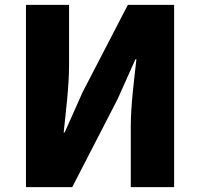

<svg xmlns="http://www.w3.org/2000/svg" viewBox="-20 -764 817 784"><path d="M86 0H275L460 -359L533 -522H537C528 -439 514 -337 514 -247V0H691V-744H502L317 -387L244 -223H240C248 -302 262 -409 262 -498V-744H86Z"/></svg>

Font: Noto Sans CJK JP Black
Style: Regular
Weight: 900
Designer: Ryoko NISHIZUKA (kana & ideographs); Paul D. Hunt (Latin, Greek & Cyrillic); Wenlong ZHANG (bopomofo); Sandoll Communica
Foundry: Adobe Systems Incorporated
Version: Version 1.004;PS 1.004;hotconv 1.0.82;makeotf.lib2.5.63406